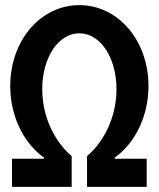

<svg xmlns="http://www.w3.org/2000/svg" viewBox="-20 -730 620 750"><path d="M290 -600C372 -600 435 -505 435 -382C435 -280 392 -182 320 -120V0H553V-110H428V-114C509 -172 560 -278 560 -394C560 -571 442 -710 290 -710C138 -710 20 -571 20 -394C20 -278 71 -172 152 -114V-110H27V0H260V-120C188 -182 145 -280 145 -382C145 -505 208 -600 290 -600Z"/></svg>

Font: CommitMono-dimboump
Style: Bold
Weight: 700
Monospace: yes
Designer: Eigil Nikolajsen
Foundry: Eigil Nikolajsen
Version: Version 1.143